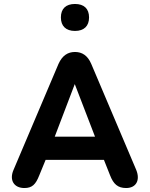

<svg xmlns="http://www.w3.org/2000/svg" viewBox="-20 -940 755 968"><path d="M103 8C142 8 160 -10 178 -56L210 -134H504L535 -56C552 -12 574 8 616 8C666 8 688 -31 667 -83L440 -618C422 -660 394 -678 358 -678C322 -678 294 -660 275 -618L48 -83C26 -32 50 8 103 8ZM357 -516 459 -251H256ZM358 -784C404 -784 429 -809 429 -852C429 -896 404 -920 358 -920C312 -920 287 -896 287 -852C287 -809 312 -784 358 -784Z"/></svg>

Font: SN Pro
Style: Bold
Weight: 700
Designer: Tobias Whetton
Foundry: Supernotes
Version: Version 1.003;Glyphs 3.3 (3324)